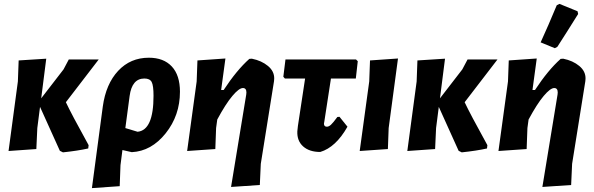

<svg xmlns="http://www.w3.org/2000/svg" viewBox="-20 -773 3059 988"><path d="M24 4 72 -354 76 -462 218 -471 192 -267 307 -416 334 -467H488L319 -247Q346 -189 436 -26L434 -9Q380 3 304 11L288 3L186 -223L172 -114L167 -6Z M453 195 509 -225Q525 -341 588 -408.5Q651 -476 746 -476Q822 -476 864 -431Q906 -386 906 -301Q906 -179 832.5 -87Q759 5 658 10L610 -1L600 77L596 185ZM647 -279 625 -114 688 -95Q770 -103 770 -280Q770 -333 760.5 -351Q751 -369 723 -369Q659 -369 647 -279Z M1140 -472 1118 -310H1131Q1198 -412 1263 -470L1276 -471Q1326 -461 1359 -433.5Q1392 -406 1391 -368L1390 -355L1322 70L1317 179L1169 189L1247 -286L1248 -297Q1248 -320 1230 -320Q1210 -320 1175.5 -279Q1141 -238 1098 -158L1092 -114L1088 -6L943 4L992 -354L996 -462Z M1628 9Q1572 9 1540 -19.5Q1508 -48 1510 -97L1513 -125L1550 -369H1446L1438 -378L1449 -467H1812L1821 -458L1811 -369H1683L1649 -148L1647 -137Q1647 -121 1662 -121Q1672 -121 1683 -131Q1694 -141 1716 -171L1727 -172L1768 -121Q1708 -15 1628 9Z M2028 -472 1980 -114 1976 -6 1831 4 1880 -354 1884 -462Z M2076 4 2124 -354 2128 -462 2270 -471 2244 -267 2359 -416 2386 -467H2540L2371 -247Q2398 -189 2488 -26L2486 -9Q2432 3 2356 11L2340 3L2238 -223L2224 -114L2219 -6Z M2845 -746 2859 -753 2952 -715 2955 -701Q2892 -600 2848 -532L2835 -525L2762 -555Q2801 -640 2845 -746ZM2742 -472 2720 -310H2733Q2800 -412 2865 -470L2878 -471Q2928 -461 2961 -433.5Q2994 -406 2993 -368L2992 -355L2924 70L2919 179L2771 189L2849 -286L2850 -297Q2850 -320 2832 -320Q2812 -320 2777.5 -279Q2743 -238 2700 -158L2694 -114L2690 -6L2545 4L2594 -354L2598 -462Z"/></svg>

Font: Alegreya Sans SC ExtraBold
Style: Italic
Weight: 800
Italic angle: -7°
Designer: Juan Pablo del Peral
Foundry: Huerta Tipografica
Version: Version 2.007